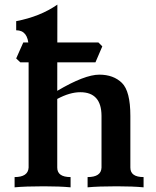

<svg xmlns="http://www.w3.org/2000/svg" viewBox="-20 -802 666 822"><path d="M594.7 0Q548.3 -4.4 480 -4.4Q400.9 -4.4 355 0V-43.9Q413.1 -43.9 414.6 -84.5V-306.2Q414.1 -407.2 323.7 -407.2Q278.8 -407.2 225.1 -378.4V-84.5Q225.1 -43.9 282.2 -43.9V0Q235.8 -4.4 167.5 -4.4Q88.4 -4.4 42.5 0V-43.9Q100.1 -43.9 102.5 -84.5V-604.5Q100.1 -672.4 49.3 -672.4V-711.4Q151.9 -731 225.6 -782.2L225.1 -413.1Q342.3 -482.4 405.3 -482.4Q465.8 -482.4 502 -447Q538.1 -411.6 538.1 -305.7V-84.5Q538.1 -43.9 594.7 -43.9ZM388.7 -535.2H66.9L49.3 -551.8L79.6 -620.1H401.4L418 -603.5Z"/></svg>

Font: Kelvinch
Style: Bold
Weight: 700
Designer: Paul James Miller
Foundry: High-Logic / Made with FontCreator
Version: Version 3.501;March 28, 2021;FontCreator 13.0.0.2683 64-bit